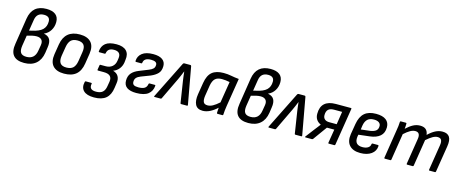

<svg xmlns="http://www.w3.org/2000/svg" viewBox="-46 -1415 5590 2332"><g transform="rotate(15 2749.0 -249.0)"><path d="M227 11Q131 11 90 -39Q49 -89 66 -188L117 -516Q131 -605 182.5 -649.5Q234 -694 323 -694Q398 -694 437.5 -662.5Q477 -631 477 -569Q477 -511 448.5 -464.5Q420 -418 369 -396V-395Q424 -385 445 -348Q466 -311 455 -244L445 -175Q431 -85 375 -37Q319 11 227 11ZM235 -68Q340 -68 357 -180L369 -251Q376 -295 355.5 -318Q335 -341 292 -341Q268 -341 237.5 -334.5Q207 -328 173 -317L152 -185Q143 -123 163 -95.5Q183 -68 235 -68ZM184 -384 216 -392Q308 -411 347.5 -449Q387 -487 387 -551Q387 -585 368 -601Q349 -617 312 -617Q266 -617 239.5 -593.5Q213 -570 206 -521Z M728 11Q632 11 587 -40Q542 -91 557 -187L578 -317Q609 -499 795 -499Q889 -499 935 -449.5Q981 -400 967 -303L947 -175Q932 -80 878 -34.5Q824 11 728 11ZM737 -68Q792 -68 821 -95Q850 -122 860 -183L878 -296Q889 -361 865.5 -391Q842 -421 786 -421Q731 -421 703 -393.5Q675 -366 665 -307L646 -191Q637 -130 658.5 -99Q680 -68 737 -68Z M1155 196Q1063 196 1022.5 155.5Q982 115 999 43Q1002 33 1009 33H1077Q1088 33 1086 42Q1078 83 1096.5 102.5Q1115 122 1161 122Q1215 122 1243 97.5Q1271 73 1279 21L1289 -38Q1296 -85 1272 -108.5Q1248 -132 1191 -132H1118Q1114 -132 1112 -135Q1110 -138 1111 -142L1120 -198Q1120 -203 1122.5 -205Q1125 -207 1129 -207H1196Q1245 -207 1277.5 -234Q1310 -261 1317 -310L1321 -338Q1328 -382 1308 -404Q1288 -426 1244 -426Q1203 -426 1181.5 -409.5Q1160 -393 1155 -361Q1154 -351 1145 -351H1077Q1068 -351 1068 -361Q1073 -426 1117.5 -462.5Q1162 -499 1256 -499Q1340 -499 1379.5 -459Q1419 -419 1408 -346L1404 -310Q1397 -265 1370 -230Q1343 -195 1298 -178V-177Q1345 -164 1365 -129Q1385 -94 1377 -43L1368 19Q1356 108 1304.5 152Q1253 196 1155 196Z M1636 11Q1560 11 1519.5 -17Q1479 -45 1479 -103Q1479 -161 1509.5 -197Q1540 -233 1598 -256L1713 -302Q1749 -316 1766 -333.5Q1783 -351 1783 -381Q1783 -404 1764.5 -415Q1746 -426 1709 -426Q1621 -426 1614 -363Q1613 -353 1604 -353H1538Q1528 -353 1529 -363Q1531 -424 1578.5 -461.5Q1626 -499 1717 -499Q1793 -499 1832.5 -470.5Q1872 -442 1872 -390Q1872 -330 1841 -297Q1810 -264 1754 -240L1639 -196Q1603 -182 1586 -163Q1569 -144 1569 -113Q1569 -86 1586 -74Q1603 -62 1644 -62Q1694 -62 1721 -78Q1748 -94 1754 -134Q1756 -143 1765 -143H1830Q1840 -143 1839 -134Q1834 -65 1785 -27Q1736 11 1636 11Z M1866 0Q1855 0 1861 -12L2092 -476Q2098 -488 2108 -488H2186Q2196 -488 2198 -476L2282 -12Q2284 0 2273 0H2200Q2191 0 2190 -8L2147 -284Q2144 -310 2140 -337Q2136 -364 2134 -391H2132Q2122 -364 2110 -337.5Q2098 -311 2086 -284L1954 -8Q1950 0 1942 0Z M2472 11Q2403 11 2378.5 -38Q2354 -87 2367 -169L2391 -317Q2407 -415 2457.5 -457Q2508 -499 2602 -499Q2654 -499 2698.5 -490Q2743 -481 2797 -476L2740 -122Q2735 -91 2732 -63.5Q2729 -36 2728 -10Q2728 0 2717 0H2658Q2648 0 2648 -10Q2648 -25 2649.5 -42Q2651 -59 2652 -76Q2607 -34 2561.5 -11.5Q2516 11 2472 11ZM2513 -68Q2544 -68 2577.5 -86Q2611 -104 2656 -144L2699 -411Q2675 -416 2649 -419Q2623 -422 2601 -422Q2545 -422 2516.5 -395.5Q2488 -369 2477 -310L2455 -172Q2448 -123 2459.5 -95.5Q2471 -68 2513 -68Z M3045 11Q2949 11 2908 -39Q2867 -89 2884 -188L2935 -516Q2949 -605 3000.5 -649.5Q3052 -694 3141 -694Q3216 -694 3255.5 -662.5Q3295 -631 3295 -569Q3295 -511 3266.5 -464.5Q3238 -418 3187 -396V-395Q3242 -385 3263 -348Q3284 -311 3273 -244L3263 -175Q3249 -85 3193 -37Q3137 11 3045 11ZM3053 -68Q3158 -68 3175 -180L3187 -251Q3194 -295 3173.5 -318Q3153 -341 3110 -341Q3086 -341 3055.5 -334.5Q3025 -328 2991 -317L2970 -185Q2961 -123 2981 -95.5Q3001 -68 3053 -68ZM3002 -384 3034 -392Q3126 -411 3165.5 -449Q3205 -487 3205 -551Q3205 -585 3186 -601Q3167 -617 3130 -617Q3084 -617 3057.5 -593.5Q3031 -570 3024 -521Z M3303 0Q3292 0 3298 -12L3529 -476Q3535 -488 3545 -488H3623Q3633 -488 3635 -476L3719 -12Q3721 0 3710 0H3637Q3628 0 3627 -8L3584 -284Q3581 -310 3577 -337Q3573 -364 3571 -391H3569Q3559 -364 3547 -337.5Q3535 -311 3523 -284L3391 -8Q3387 0 3379 0Z M3764 0Q3759 0 3757.5 -3.5Q3756 -7 3760 -12L3847 -126Q3861 -143 3874 -160.5Q3887 -178 3902 -197V-198Q3866 -214 3846.5 -243Q3827 -272 3827 -315Q3827 -402 3874.5 -445Q3922 -488 4015 -488H4203Q4214 -488 4212 -480L4137 -11Q4135 0 4126 0H4058Q4047 0 4049 -11L4077 -182H3984L3857 -6Q3851 0 3843 0ZM3995 -253H4088L4113 -415H4011Q3962 -415 3939 -392Q3916 -369 3916 -322Q3916 -289 3936.5 -271Q3957 -253 3995 -253Z M4454 11Q4361 11 4316 -39Q4271 -89 4285 -182L4307 -314Q4323 -409 4374.5 -454Q4426 -499 4519 -499Q4602 -499 4644.5 -466.5Q4687 -434 4687 -374Q4687 -302 4642 -263Q4597 -224 4513 -214L4375 -198L4370 -169Q4364 -116 4387 -90.5Q4410 -65 4461 -65Q4503 -65 4529.5 -81.5Q4556 -98 4559 -128Q4560 -139 4570 -139H4637Q4647 -139 4647 -129Q4644 -64 4591.5 -26.5Q4539 11 4454 11ZM4387 -267 4500 -280Q4551 -288 4574 -307.5Q4597 -327 4597 -365Q4597 -393 4575 -409Q4553 -425 4512 -425Q4460 -425 4431.5 -398.5Q4403 -372 4394 -318Z M4762 0Q4751 0 4753 -10L4809 -366Q4814 -396 4818 -425.5Q4822 -455 4822 -479Q4822 -488 4832 -488H4894Q4904 -488 4904 -480Q4904 -464 4903 -448Q4902 -432 4900 -413Q4946 -456 4987 -477.5Q5028 -499 5073 -499Q5121 -499 5146 -476.5Q5171 -454 5176 -410Q5223 -455 5266 -477Q5309 -499 5355 -499Q5418 -499 5443 -460Q5468 -421 5455 -340L5402 -10Q5400 0 5392 0H5323Q5313 0 5315 -11L5366 -330Q5373 -375 5361 -397.5Q5349 -420 5314 -420Q5285 -420 5251.5 -401Q5218 -382 5175 -344L5122 -10Q5120 0 5111 0H5042Q5032 0 5034 -10L5085 -330Q5093 -375 5080 -397.5Q5067 -420 5033 -420Q5004 -420 4971 -402Q4938 -384 4894 -344L4841 -10Q4839 0 4831 0Z"/></g></svg>

Font: Sofia Sans Semi Condensed Medium
Style: Italic
Weight: 500
Italic angle: -9°
Version: Version 4.100